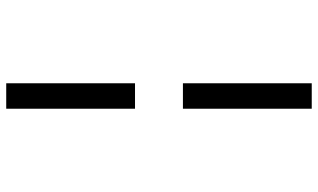

<svg xmlns="http://www.w3.org/2000/svg" viewBox="-225 -660 1036 626"><g transform="rotate(-90 293.0 -347.0)"><path d="M251.5 151.4V-268.6H334.5V151.4ZM251.5 -424.8V-844.7H334.5V-424.8Z"/></g></svg>

Font: CaskaydiaCove NFP SemiLight
Style: Italic
Weight: 350
Italic angle: -10°
Designer: Aaron Bell
Foundry: Saja Typeworks
Version: Version 2111.001; VTT 6.35;Nerd Fonts 3.1.1